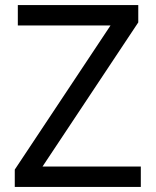

<svg xmlns="http://www.w3.org/2000/svg" viewBox="-20 -734 612 754"><path d="M533 0H38V-68L414 -634H50V-714H523V-646L147 -80H533Z"/></svg>

Font: Noto Sans Meetei Mayek
Style: Regular
Weight: 400
Designer: Monotype Design Team and Neelakash Kshetrimayum
Foundry: Monotype Imaging Inc.
Version: Version 2.002